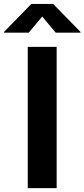

<svg xmlns="http://www.w3.org/2000/svg" viewBox="-77 -969 435 989"><path d="M214.8 -727.5V0H65.9V-727.5ZM70.8 -800.8H-56.6V-804.2L84.5 -948.7H196.8L337.9 -804.2V-800.8H210L140.6 -883.8Z"/></svg>

Font: Inter
Style: Bold
Weight: 700
Designer: Rasmus Andersson
Foundry: rsms
Version: Version 4.001;git-9221beed3